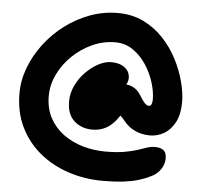

<svg xmlns="http://www.w3.org/2000/svg" viewBox="-57 -754 1023 973"><g transform="rotate(5 454.5 -267.0)"><path d="M501 160Q408 160 325 132.5Q242 105 178.5 52.5Q115 0 78.5 -75Q42 -150 42 -245Q42 -312 66.5 -376.5Q91 -441 134.5 -498.5Q178 -556 236.5 -600Q295 -644 363 -669Q431 -694 504 -694Q577 -694 635 -665.5Q693 -637 736.5 -590.5Q780 -544 809 -487.5Q838 -431 852.5 -374.5Q867 -318 867 -272Q867 -211 846 -170.5Q825 -130 791 -110Q757 -90 718 -90Q696 -90 673.5 -95.5Q651 -101 630 -113Q609 -125 592 -144Q570 -171 553.5 -184Q537 -197 509 -204L581 -212Q569 -188 554.5 -167Q540 -146 521.5 -129.5Q503 -113 479 -103.5Q455 -94 424 -94Q371 -94 333.5 -127Q296 -160 296 -226Q296 -268 314.5 -307Q333 -346 363 -376.5Q393 -407 427 -425Q461 -443 492 -443Q535 -443 561 -423Q587 -403 587 -370Q587 -355 579.5 -341Q572 -327 560.5 -317.5Q549 -308 539 -306Q507 -298 482.5 -282Q458 -266 445 -247Q432 -228 432 -209Q432 -196 437 -183.5Q442 -171 453 -158L347 -245Q366 -234 380 -230.5Q394 -227 406 -227Q420 -227 430 -237.5Q440 -248 457 -272Q479 -305 504.5 -321.5Q530 -338 565 -338Q590 -338 612.5 -327Q635 -316 652 -289Q667 -264 676 -254Q685 -244 690.5 -241.5Q696 -239 701 -239Q708 -239 711.5 -244.5Q715 -250 716.5 -257.5Q718 -265 718 -272Q718 -312 703.5 -359Q689 -406 661 -448.5Q633 -491 593.5 -518Q554 -545 504 -545Q443 -545 387 -519.5Q331 -494 286.5 -451Q242 -408 216.5 -354.5Q191 -301 191 -245Q191 -181 217 -133Q243 -85 287 -53Q331 -21 386.5 -5Q442 11 501 11Q559 11 598 4Q637 -3 663 -11.5Q689 -20 709 -27Q729 -34 750 -34Q780 -34 794.5 -21.5Q809 -9 809 19Q809 49 790.5 76Q772 103 739 117Q711 131 678 140.5Q645 150 602 155Q559 160 501 160Z"/></g></svg>

Font: Shantell Sans
Style: Bold
Weight: 700
Designer: Stephen Nixon, Anya Danilova, Shantell Martin
Foundry: Arrow Type
Version: Version 1.011;[c5ecc13dd]